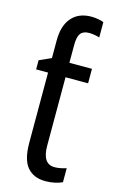

<svg xmlns="http://www.w3.org/2000/svg" viewBox="-120 -813 522 871"><g transform="rotate(15 141.0 -377.5)"><path d="M197 -765Q213 -765 229.5 -762Q246 -759 255 -755V-683Q246 -686 232.5 -688.5Q219 -691 206 -691Q178 -691 166 -675Q154 -659 154 -620V-537H260V-469H154V-148Q154 -62 211 -62Q225 -62 239.5 -65Q254 -68 266 -72V-6Q251 1 230.5 5.5Q210 10 187 10Q132 10 102 -25Q72 -60 72 -140V-469H16V-512L72 -537V-620Q72 -690 105 -727.5Q138 -765 197 -765Z"/></g></svg>

Font: Avrile Sans Condensed
Style: Regular
Weight: 400
Width: 3
Designer: Monotype Design Team
Foundry: Monotype Imaging Inc.
Version: Version 2.001;September 10, 2019;FontCreator 11.5.0.2425 64-